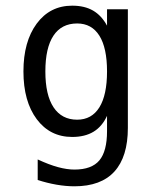

<svg xmlns="http://www.w3.org/2000/svg" viewBox="-20 -485 540 684"><path d="M361.3 -230.5Q361.3 -314.5 334 -357.9Q306.6 -401.4 254.9 -401.4Q199.2 -401.4 170.4 -357.9Q141.6 -314.5 141.6 -230.5Q141.6 -146.5 170.9 -102.5Q200.2 -58.6 254.9 -58.6Q306.6 -58.6 334 -102.5Q361.3 -146.5 361.3 -230.5ZM435.5 -29.3Q435.5 73.2 387.7 126Q339.8 178.7 245.1 178.7Q214.8 178.7 181.2 172.9Q147.5 167 114.3 156.2V83Q154.3 101.6 186.5 110.4Q218.8 119.1 245.1 119.1Q306.6 119.1 334 86.4Q361.3 53.7 361.3 -17.6V-72.3Q343.8 -34.2 313 -15.6Q282.2 2.9 237.3 2.9Q158.2 2.9 110.8 -60.5Q63.5 -124 63.5 -230.5Q63.5 -336.9 110.8 -400.9Q158.2 -464.8 237.3 -464.8Q281.2 -464.8 311.5 -447.3Q341.8 -429.7 361.3 -393.6V-452.1H435.5Z"/></svg>

Font: BabelStone Marchen
Style: Regular
Weight: 400
Designer: Andrew West
Foundry: Andrew West
Version: Version 9.003 2021-11-11